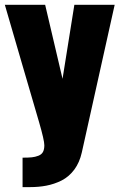

<svg xmlns="http://www.w3.org/2000/svg" viewBox="-20 -598 504 793"><path d="M73.2 174.8V53.2Q96.7 53.2 111.1 51.8Q125.5 50.3 138.7 45.2Q151.9 40 157.5 29.5Q163.1 19 163.1 2Q163.1 -18.6 141.6 -92.8Q139.6 -99.6 70.3 -336.7Q1 -573.7 0 -578.1H166.5L238.3 -272.5L287.1 -578.1H453.6L317.9 31.7Q308.6 73.2 286.9 102.5Q265.1 131.8 234.4 147.5Q204.1 162.6 170.9 168.9Q140.1 174.8 104.5 174.8Q101.6 174.8 99.1 174.8Z"/></svg>

Font: Oswald
Style: Heavy
Weight: 800
Designer: Vernon Adams
Foundry: Vernon Adams
Version: 3.0; ttfautohint (v0.95) -l 8 -r 50 -G 200 -x 0 -w "G" -W -c